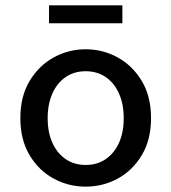

<svg xmlns="http://www.w3.org/2000/svg" viewBox="-20 -685 640 717"><path d="M300 12Q236 12 180.5 -18Q125 -48 90.5 -105.5Q56 -163 56 -244Q56 -325 90.5 -382.5Q125 -440 180.5 -470.5Q236 -501 300 -501Q364 -501 419.5 -470.5Q475 -440 509.5 -382.5Q544 -325 544 -244Q544 -163 509.5 -105.5Q475 -48 419.5 -18Q364 12 300 12ZM300 -69Q343 -69 375 -91Q407 -113 424.5 -152Q442 -191 442 -244Q442 -296 424.5 -335.5Q407 -375 375 -397Q343 -419 300 -419Q257 -419 225 -397Q193 -375 175.5 -335.5Q158 -296 158 -244Q158 -191 175.5 -152Q193 -113 225 -91Q257 -69 300 -69ZM163 -598V-665H437V-598Z"/></svg>

Font: Source Code Pro ExtraLight Medium
Style: Regular
Weight: 500
Monospace: yes
Version: Version 1.018;hotconv 1.0.116;makeotfexe 2.5.65601